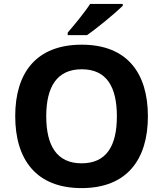

<svg xmlns="http://www.w3.org/2000/svg" viewBox="-20 -954 836 984"><path d="M609 -924V-934H442C413 -889 359 -824 327 -787V-774H426C477 -809 571 -887 609 -924ZM738 -358C738 -580 631 -725 399 -725C165 -725 58 -580 58 -359C58 -137 165 10 398 10C631 10 738 -137 738 -358ZM217 -358C217 -508 271 -599 399 -599C527 -599 579 -508 579 -358C579 -208 527 -117 398 -117C271 -117 217 -208 217 -358Z"/></svg>

Font: Noto Sans Lisu
Style: Bold
Weight: 700
Designer: Monotype Design Team. David Williams.
Foundry: Monotype Imaging Inc.
Version: Version 2.102